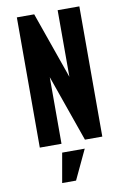

<svg xmlns="http://www.w3.org/2000/svg" viewBox="-104 -810 713 1089"><g transform="rotate(-10 253.0 -265.0)"><path d="M73 0V-750H173L344 -264L308 -263V-750H433V0H333L162 -486L198 -487V0ZM163 220 193 50H323L243 220Z"/></g></svg>

Font: Mohave Light
Style: Bold
Weight: 700
Version: Version 2.003